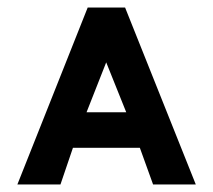

<svg xmlns="http://www.w3.org/2000/svg" viewBox="-20 -488 564 508"><path d="M311 -468H212L26 0H140L173 -97H350L385 0H498ZM314 -191H209L261 -323Z"/></svg>

Font: Hussar Tani
Style: Bold
Weight: 700
Foundry: Cannot Into Space Fonts
Version: Version 0.92